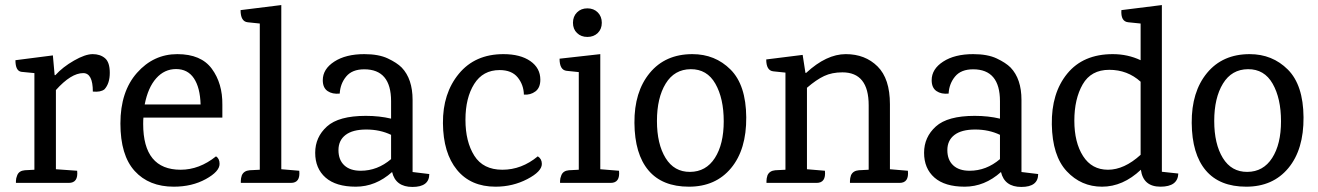

<svg xmlns="http://www.w3.org/2000/svg" viewBox="-20 -723 5211 759"><path d="M393 -370Q378 -358 347 -361Q347 -434 309 -434Q261 -434 201 -367V-54L285 -48Q290 0 252 0H43V-8Q43 -18 48 -30Q55 -48 78 -50L116 -52V-434L65 -439Q41 -442 41 -485L189 -504L196 -426H199Q228 -458 272.5 -483.5Q317 -509 346.5 -509Q376 -509 395 -493Q414 -477 414 -435Q414 -393 393 -370Z M859 -258H547Q546 -250 546 -233Q546 -52 694 -52Q768 -52 834 -105Q848 -96 848 -75Q848 -45 793.5 -15Q739 15 667 15Q569 15 512.5 -47Q456 -109 456 -235Q456 -361 521.5 -435Q587 -509 681 -509Q775 -509 817.5 -451Q860 -393 859 -309ZM552 -310H773Q771 -377 746.5 -413.5Q722 -450 676 -450Q630 -450 597.5 -413.5Q565 -377 552 -310Z M1130 0H932V-8Q932 -18 936 -30Q944 -48 967 -50L1007 -52V-630L959 -635Q931 -638 931 -683L1092 -703V-54L1163 -48Q1168 0 1130 0Z M1677 -35Q1677 16 1610.5 16Q1544 16 1530 -43Q1465 15 1386.5 15Q1308 15 1267 -21Q1226 -57 1226 -119Q1226 -181 1272.5 -223Q1319 -265 1426 -265Q1480 -265 1526 -254V-323Q1526 -449 1420 -449Q1372 -449 1348.5 -420.5Q1325 -392 1323 -353Q1294 -350 1275 -363Q1256 -376 1256 -406Q1256 -450 1301.5 -479.5Q1347 -509 1420 -509Q1477 -509 1513 -492Q1549 -475 1568 -456Q1611 -411 1611 -328V-43ZM1526 -190Q1482 -211 1428 -211Q1374 -211 1346 -189.5Q1318 -168 1318 -129.5Q1318 -91 1341 -69.5Q1364 -48 1406 -48Q1472 -48 1526 -94Z M1970 -509Q2037 -509 2076.5 -481.5Q2116 -454 2116 -408Q2116 -376 2096.5 -361.5Q2077 -347 2051 -349Q2050 -388 2026.5 -417Q2003 -446 1955 -446Q1889 -446 1854.5 -391Q1820 -336 1820 -249.5Q1820 -163 1855 -107.5Q1890 -52 1966 -52Q2042 -52 2106 -105Q2122 -95 2122 -75Q2122 -45 2064.5 -15Q2007 15 1939 15Q1841 15 1786.5 -51.5Q1732 -118 1731 -236Q1730 -354 1794 -431.5Q1858 -509 1970 -509Z M2394 0H2194V-8Q2194 -18 2199 -30Q2206 -48 2229 -50L2268 -52V-438L2220 -443Q2192 -446 2192 -491L2353 -509V-54L2427 -48Q2432 0 2394 0ZM2343 -592.5Q2327 -577 2302 -577Q2277 -577 2261 -592.5Q2245 -608 2245 -633Q2245 -658 2261 -674Q2277 -690 2302 -690Q2327 -690 2343 -674Q2359 -658 2359 -633Q2359 -608 2343 -592.5Z M2611.5 -392.5Q2577 -336 2577 -245Q2577 -154 2611 -98.5Q2645 -43 2708 -43.5Q2771 -44 2806 -98.5Q2841 -153 2841 -243.5Q2841 -334 2808 -392Q2775 -450 2710.5 -449.5Q2646 -449 2611.5 -392.5ZM2717 -509Q2807 -509 2868 -448Q2929 -387 2930 -259.5Q2931 -132 2870 -58.5Q2809 15 2703.5 15Q2598 15 2543.5 -49.5Q2489 -114 2488 -237Q2487 -360 2548.5 -434.5Q2610 -509 2717 -509Z M3536 0H3340V-8Q3340 -18 3344 -30Q3352 -48 3375 -50L3414 -52V-307Q3414 -437 3310 -437Q3269 -437 3238 -422.5Q3207 -408 3170 -376V-54L3241 -48Q3246 0 3208 0H3010V-8Q3010 -18 3014 -30Q3022 -48 3045 -50L3085 -52V-436L3037 -441Q3009 -444 3009 -488L3153 -506L3164 -435H3167Q3247 -509 3323.5 -509Q3400 -509 3449 -460.5Q3498 -412 3498 -311V-54L3569 -48Q3574 0 3536 0Z M4084 -35Q4084 16 4017.5 16Q3951 16 3937 -43Q3872 15 3793.5 15Q3715 15 3674 -21Q3633 -57 3633 -119Q3633 -181 3679.5 -223Q3726 -265 3833 -265Q3887 -265 3933 -254V-323Q3933 -449 3827 -449Q3779 -449 3755.5 -420.5Q3732 -392 3730 -353Q3701 -350 3682 -363Q3663 -376 3663 -406Q3663 -450 3708.5 -479.5Q3754 -509 3827 -509Q3884 -509 3920 -492Q3956 -475 3975 -456Q4018 -411 4018 -328V-43ZM3933 -190Q3889 -211 3835 -211Q3781 -211 3753 -189.5Q3725 -168 3725 -129.5Q3725 -91 3748 -69.5Q3771 -48 3813 -48Q3879 -48 3933 -94Z M4638 -37Q4636 15 4567.5 15Q4499 15 4490 -52Q4419 15 4336.5 15Q4254 15 4197 -46Q4140 -107 4138 -231Q4136 -355 4199 -432Q4262 -509 4379 -509Q4438 -509 4489 -485V-630L4440 -635Q4410 -638 4413 -683L4573 -703V-44ZM4489 -111V-400Q4437 -447 4365 -447Q4293 -447 4260 -389.5Q4227 -332 4227 -246Q4227 -160 4261.5 -106Q4296 -52 4360 -52Q4424 -52 4489 -111Z M4814.5 -392.5Q4780 -336 4780 -245Q4780 -154 4814 -98.5Q4848 -43 4911 -43.5Q4974 -44 5009 -98.5Q5044 -153 5044 -243.5Q5044 -334 5011 -392Q4978 -450 4913.5 -449.5Q4849 -449 4814.5 -392.5ZM4920 -509Q5010 -509 5071 -448Q5132 -387 5133 -259.5Q5134 -132 5073 -58.5Q5012 15 4906.5 15Q4801 15 4746.5 -49.5Q4692 -114 4691 -237Q4690 -360 4751.5 -434.5Q4813 -509 4920 -509Z"/></svg>

Font: Karma Medium
Style: Regular
Weight: 500
Designer: Joana Correia
Foundry: Indian Type Foundry
Version: Version 1.202;PS 1.0;hotconv 1.0.78;makeotf.lib2.5.61930; tt